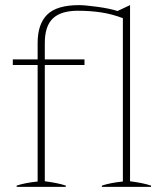

<svg xmlns="http://www.w3.org/2000/svg" viewBox="-20 -730 648 750"><path d="M45 -5Q78 -16 127 -21V-476H30V-498H127V-562Q127 -636 164.5 -673Q202 -710 289 -710Q311 -710 359.5 -703.5Q408 -697 439 -687L488 -710V-22Q541 -15 570 -5V0H378V-5Q411 -16 460 -21V-659Q418 -675 375.5 -681.5Q333 -688 284 -688Q218 -688 186.5 -658Q155 -628 155 -562V-498H310V-476H155V-22Q208 -15 237 -5V0H45Z"/></svg>

Font: Trirong Thin
Style: Regular
Weight: 250
Designer: Katatrad Team
Foundry: CadsonDemak
Version: Version 1.001